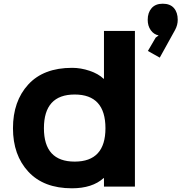

<svg xmlns="http://www.w3.org/2000/svg" viewBox="-20 -1006 979 1036"><path d="M549 -314Q549 -496 383 -496Q217 -496 217 -314Q217 -134 383 -134Q549 -134 549 -314ZM708 -839V1H541V-45H539Q478 10 368 10Q216 10 133 -79.5Q50 -169 50 -314Q50 -460 132.5 -550Q215 -640 369 -640Q416 -640 463.5 -624Q511 -608 539 -581H541V-839ZM939 -899Q939 -871 925 -845L842 -695L778 -731L820 -803L836 -815Q810 -820 793.5 -843Q777 -866 777 -899Q777 -938 798 -962Q819 -986 858 -986Q898 -986 918.5 -962.5Q939 -939 939 -899Z"/></svg>

Font: Sinkin Sans 700 Bold
Style: Bold
Weight: 700
Designer: Keith Bates
Foundry: K-Type
Version: Sinkin Sans (version 1.0)  by Keith Bates   •   © 2014   www